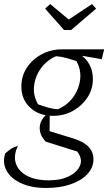

<svg xmlns="http://www.w3.org/2000/svg" viewBox="-21 -731 552 953"><path d="M209 202Q136 202 85 179Q34 156 12 117Q-10 78 5 30Q28 11 38.5 4.5Q49 -2 68 -7Q45 41 57.5 79.5Q70 118 112 141Q154 164 221 164Q283 164 324 142.5Q365 121 377 88.5Q389 56 362 21L206 -28Q191 -44 183.5 -61Q176 -78 176 -96Q176 -119 189.5 -140Q203 -161 226 -172L225 -80L345 -43Q443 -13 443 60Q443 101 412.5 133.5Q382 166 329 184Q276 202 209 202ZM242 -156Q173 -156 129 -196.5Q85 -237 85 -302Q85 -353 112 -394.5Q139 -436 185 -461Q231 -486 286 -486Q354 -486 397 -444.5Q440 -403 440 -338Q440 -288 413 -247Q386 -206 341.5 -181Q297 -156 242 -156ZM267 -189Q315 -210 343.5 -250.5Q372 -291 377 -338.5Q382 -386 358 -428Q334 -436 309 -443Q284 -450 257 -452Q210 -431 181.5 -391Q153 -351 148 -303.5Q143 -256 168 -213Q202 -201 225.5 -195Q249 -189 267 -189ZM377 -429 286 -486H496L484 -437L388 -454ZM297 -582 203 -688 228 -711 320 -634 436 -711 456 -688 332 -582Z"/></svg>

Font: Piazzolla 8pt ExtraLight
Style: Italic
Weight: 250
Italic angle: -11.3°
Designer: Juan Pablo del Peral
Foundry: Huerta Tipografica
Version: Version 2.001